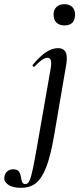

<svg xmlns="http://www.w3.org/2000/svg" viewBox="-122 -626 388 921"><path d="M-22 275Q-63 275 -84 259Q-105 243 -101 223Q-98 204 -86 195Q-74 186 -60 186Q-39 186 -31.5 196.5Q-24 207 -22 221.5Q-20 236 -16 246.5Q-12 257 0 257Q12 257 20 239.5Q28 222 37 177.5Q46 133 60 52L121 -297Q130 -349 106 -349Q83 -349 44 -307Q41 -303 36.5 -307.5Q32 -312 36 -316Q71 -358 100 -376.5Q129 -395 156 -395Q185 -395 194 -373Q203 -351 194 -306L137 27Q121 120 100.5 174Q80 228 51.5 251.5Q23 275 -22 275ZM187 -504Q163 -504 149 -517.5Q135 -531 135 -557Q135 -579 149 -592.5Q163 -606 187 -606Q211 -606 224.5 -592.5Q238 -579 238 -557Q238 -504 187 -504Z"/></svg>

Font: Cormorant Garamond Light SemiBold
Style: Italic
Weight: 600
Italic angle: -10°
Version: Version 4.001